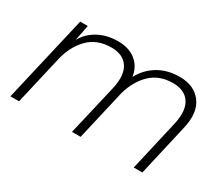

<svg xmlns="http://www.w3.org/2000/svg" viewBox="-92 -737 1119 964"><g transform="rotate(30 467.5 -255.0)"><path d="M29 0 145 -500H189L171 -409Q197 -456 246.5 -483Q296 -510 360 -510Q422 -510 462 -479Q502 -448 511 -391Q542 -448 595 -479Q648 -510 717 -510Q802 -510 844 -453.5Q886 -397 862 -297L794 0H744L812 -296Q830 -378 800.5 -422Q771 -466 704 -466Q625 -466 575.5 -418.5Q526 -371 504 -294L436 0H386L455 -296Q473 -378 443.5 -422Q414 -466 347 -466Q264 -466 213.5 -414.5Q163 -363 144 -281L79 0Z"/></g></svg>

Font: Work Sans Light
Style: Italic
Weight: 300
Italic angle: -13°
Designer: Wei Huang
Foundry: Wei Huang
Version: Version 2.010; ttfautohint (v1.8.3)